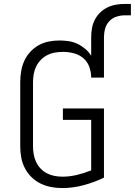

<svg xmlns="http://www.w3.org/2000/svg" viewBox="-20 -949 686 977"><path d="M296 8Q267 8 239 2.5Q211 -3 185.5 -15.5Q160 -28 139.5 -48.5Q119 -69 106 -94.5Q93 -120 88 -148Q83 -176 83 -205V-530Q83 -558 87.5 -585.5Q92 -613 103 -638Q114 -663 133 -684Q152 -705 176 -718.5Q200 -732 227.5 -737.5Q255 -743 282 -743Q306 -743 329.5 -739.5Q353 -736 374 -726Q395 -716 413.5 -700.5Q432 -685 444 -665V-760Q444 -783 448 -805.5Q452 -828 462.5 -848.5Q473 -869 489.5 -885Q506 -901 526.5 -911Q547 -921 569.5 -925Q592 -929 615 -929H646V-871H615Q593 -871 572 -864Q551 -857 536 -841Q521 -825 515 -803.5Q509 -782 509 -760V-554H444Q444 -582 434.5 -608.5Q425 -635 404 -653Q383 -671 355.5 -678Q328 -685 301 -685Q280 -685 259.5 -681.5Q239 -678 220.5 -668.5Q202 -659 187.5 -644Q173 -629 164 -610.5Q155 -592 151.5 -571.5Q148 -551 148 -530V-205Q148 -184 151.5 -164Q155 -144 163.5 -125.5Q172 -107 186 -92Q200 -77 218 -67.5Q236 -58 256.5 -54Q277 -50 297 -50Q335 -50 372 -59Q409 -68 444 -82V-339H300V-397H509V-45Q459 -21 405 -6.5Q351 8 296 8Z"/></svg>

Font: Iosevka SS04 Light Extended
Style: Regular
Weight: 300
Width: 7
Monospace: yes
Designer: Belleve Invis
Foundry: Belleve Invis
Version: Version 19.0.0; ttfautohint (v1.8.4)